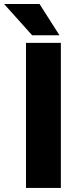

<svg xmlns="http://www.w3.org/2000/svg" viewBox="-62 -921 384 941"><path d="M236.3 0H65.4V-710.9H236.3ZM229.5 -748H95.7L-42 -901.4H131.8Z"/></svg>

Font: Sadagaat-English
Style: Regular
Weight: 900
Designer: Ahmed alsheikh
Foundry: Ahmed alsheikh Design
Version: Version 2.137;January 17, 2018;FontCreator 11.0.0.2408 64-bi